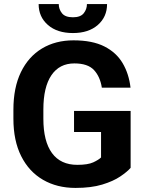

<svg xmlns="http://www.w3.org/2000/svg" viewBox="-20 -921 722 951"><path d="M627 -371.6V-89.8Q610.4 -70.3 575.7 -46.9Q541 -23.4 486.3 -6.8Q431.6 9.8 354 9.8Q262.2 9.8 192.9 -30.5Q123.5 -70.8 85 -147.5Q46.4 -224.1 46.4 -333V-377.4Q46.4 -486.8 83.5 -563.5Q120.6 -640.1 187.7 -680.7Q254.9 -721.2 344.2 -721.2Q437 -721.2 496.6 -691.2Q556.2 -661.1 587.4 -608.2Q618.7 -555.2 626.5 -486.8H484.4Q476.1 -541 445.6 -574Q415 -606.9 348.1 -606.9Q274.4 -606.9 234.6 -548.3Q194.8 -489.7 194.8 -378.4V-333Q194.8 -221.2 237.5 -162.8Q280.3 -104.5 362.8 -104.5Q415 -104.5 441.9 -116.9Q468.8 -129.4 480.5 -141.1V-267.1H346.7V-371.6ZM410.6 -900.9H510.3Q510.3 -837.4 464.6 -797.4Q418.9 -757.3 341.3 -757.3Q263.2 -757.3 217.3 -797.4Q171.4 -837.4 171.4 -900.9H271Q271 -875.5 286.9 -855.5Q302.7 -835.4 341.3 -835.4Q378.9 -835.4 394.8 -855.5Q410.6 -875.5 410.6 -900.9Z"/></svg>

Font: Vazirmatn RD UI
Style: Bold
Weight: 700
Designer: Saber Rastikerdar
Foundry: Saber Rastikerdar
Version: Version 33.003